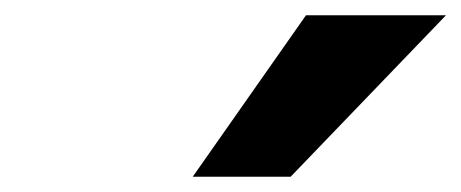

<svg xmlns="http://www.w3.org/2000/svg" viewBox="-20 -790 603 251"><path d="M232 -559 380 -770H563L360 -559Z"/></svg>

Font: Nunito Sans 10pt SemiExpanded Black
Style: Italic
Weight: 900
Width: 6
Italic angle: -9°
Designer: Vernon Adams
Foundry: Vernon Adams
Version: Version 3.101;gftools[0.9.27]